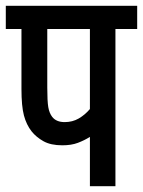

<svg xmlns="http://www.w3.org/2000/svg" viewBox="-20 -642 493 662"><path d="M378 -542V0H290V-170Q271 -158 248.5 -149.5Q226 -141 195 -141Q155 -141 130 -155Q105 -169 89 -189Q71 -212 62.5 -244Q54 -276 54 -335V-542H0V-622H453V-542ZM290 -542H143V-340Q143 -293 146.5 -272.5Q150 -252 160 -239Q174 -221 203 -221Q230 -221 251.5 -233.5Q273 -246 290 -266Z"/></svg>

Font: Noto Sans ExtraCondensed Medium
Style: Regular
Weight: 500
Width: 2
Designer: Monotype Design Team
Foundry: Monotype Imaging Inc.
Version: Version 2.013; ttfautohint (v1.8.4.7-5d5b)